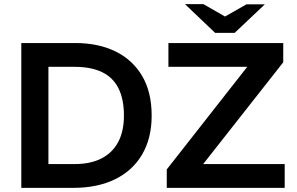

<svg xmlns="http://www.w3.org/2000/svg" viewBox="-20 -908 1436 928"><path d="M83 0V-700H344Q455 -700 538 -659.5Q621 -619 667 -541Q713 -463 713 -349Q713 -240 667 -161.5Q621 -83 536 -41.5Q451 0 335 0ZM214 -115H340Q418 -115 471 -142.5Q524 -170 551.5 -222Q579 -274 579 -349Q579 -429 552.5 -481.5Q526 -534 473 -559.5Q420 -585 340 -585H214ZM786 0V-89L1175 -585H794V-700H1349V-607L962 -115H1356V0ZM1020 -749 1048 -817 1171 -887H1260L1114 -749ZM1020 -749 874 -888H963L1087 -817L1114 -749Z"/></svg>

Font: REM Medium
Style: Regular
Weight: 500
Designer: Octavio Pardo
Foundry: Ashler Design
Version: Version 1.005;gftools[0.9.28]